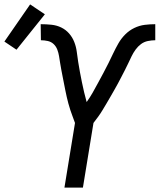

<svg xmlns="http://www.w3.org/2000/svg" viewBox="-91 -853 726 873"><path d="M202 0 250 -294Q245 -308 239.5 -322.5Q234 -337 229 -352Q224 -367 220 -382Q216 -397 212.5 -412Q209 -427 206 -442.5Q203 -458 200 -473Q197 -488 194 -503.5Q191 -519 188 -534.5Q185 -550 182.5 -566Q180 -582 177.5 -597.5Q175 -613 169.5 -627.5Q164 -642 153 -652.5Q142 -663 126.5 -666.5Q111 -670 95 -670L94 -743Q119 -743 143 -740.5Q167 -738 187.5 -728Q208 -718 223 -701Q238 -684 246.5 -662.5Q255 -641 258 -618Q261 -595 264.5 -571.5Q268 -548 272.5 -525Q277 -502 281.5 -479Q286 -456 291.5 -433.5Q297 -411 303 -389Q318 -410 330.5 -432Q343 -454 355 -476.5Q367 -499 379 -521Q391 -543 402 -565.5Q413 -588 424 -611Q435 -634 447.5 -656Q460 -678 478.5 -696.5Q497 -715 520 -726Q543 -737 567 -740Q591 -743 615 -743V-670Q599 -670 581.5 -666.5Q564 -663 550 -652.5Q536 -642 525.5 -627.5Q515 -613 507.5 -597.5Q500 -582 492.5 -566Q485 -550 477 -534.5Q469 -519 461 -503.5Q453 -488 445 -473Q437 -458 428 -442.5Q419 -427 410.5 -412Q402 -397 393 -382Q384 -367 375 -352Q366 -337 355.5 -322.5Q345 -308 334 -294L286 0ZM-16 -627 -71 -664 46 -833 113 -788Z"/></svg>

Font: Iosevka Aile Oblique
Style: Regular
Weight: 400
Italic angle: -9°
Designer: Belleve Invis
Foundry: Belleve Invis
Version: Version 31.1.0; ttfautohint (v1.8.4)